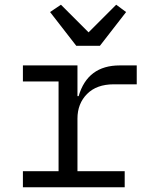

<svg xmlns="http://www.w3.org/2000/svg" viewBox="-20 -793 640 813"><path d="M77 -68H228V-448H77V-516H308V-386H313Q351 -516 487 -516H559V-436H462Q389 -436 348.5 -395Q308 -354 308 -291V-68H508V0H77ZM303 -599 192 -742 238 -773 355 -656 472 -773 514 -742 403 -599Z"/></svg>

Font: iA Writer Duo V
Style: Regular
Weight: 400
Designer: Mike Abbink, Paul van der Laan, Pieter van Rosmalen, Oliver Reichenstein
Foundry: Information Architects Inc.
Version: Version 2.000